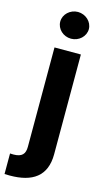

<svg xmlns="http://www.w3.org/2000/svg" viewBox="-184 -814 576 1064"><g transform="rotate(15 104.5 -282.0)"><path d="M47.9 -545.5V24.9C47.9 65.7 30.5 86.3 -18.1 86.6C-24.5 86.3 -30.2 86.3 -38 85.9V203.8C-27 204.2 -18.1 204.5 -7.5 204.5C121.1 204.5 199.2 153.4 199.2 27V-545.5ZM41.5 -692.5C41.5 -650.2 78.5 -615.8 123.2 -615.8C168.3 -615.8 205.3 -650.2 205.6 -692.5C205.3 -734.4 168.3 -768.8 123.2 -769.2C78.5 -768.8 41.5 -734.4 41.5 -692.5Z"/></g></svg>

Font: RED Number
Style: Bold
Weight: 700
Designer: RED UED
Foundry: rsms
Version: Version 1.003;FEAKit 1.0